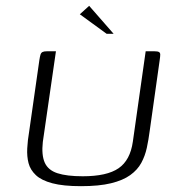

<svg xmlns="http://www.w3.org/2000/svg" viewBox="-20 -636 617 659"><path d="M494 -188Q490 -157 484 -129Q478 -101 465 -77Q452 -53 427 -35Q402 -17 361 -7Q320 3 258 3Q197 3 159.5 -7Q122 -17 103 -35Q84 -53 78 -76Q72 -99 73.5 -127Q75 -155 80 -184L115 -429Q117 -442 119 -448.5Q121 -455 126 -457.5Q131 -460 141 -460H172L127 -149Q122 -104 133.5 -78Q145 -52 177 -41.5Q209 -31 264 -31Q347 -31 387 -58.5Q427 -86 436 -150L480 -460H510Q521 -460 525.5 -457.5Q530 -455 530 -448.5Q530 -442 528 -429ZM346 -520 254 -587 286 -616 370 -520Z"/></svg>

Font: Genos Light
Style: Italic
Weight: 300
Italic angle: -8°
Designer: Robert E. Leuschke
Foundry: Robert E. Leuschke
Version: Version 1.010